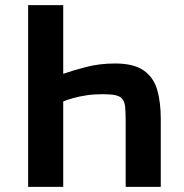

<svg xmlns="http://www.w3.org/2000/svg" viewBox="-20 -724 714 744"><path d="M89 0V-704H225V-438Q259 -450 312 -464Q365 -478 426 -478Q499 -478 537.5 -450.5Q576 -423 589.5 -375Q603 -327 603 -263V0H467V-250Q467 -289 465 -310Q463 -331 452 -343Q443 -352 425.5 -355.5Q408 -359 376 -359Q343 -359 314 -354.5Q285 -350 262 -343.5Q239 -337 225 -331V0Z"/></svg>

Font: Ruda ExtraBold
Style: Regular
Weight: 800
Designer: Mariela Monsalve and Angelina Sanchez
Foundry: Mariela Monsalve and Angelina Sanchez
Version: Version 2.000